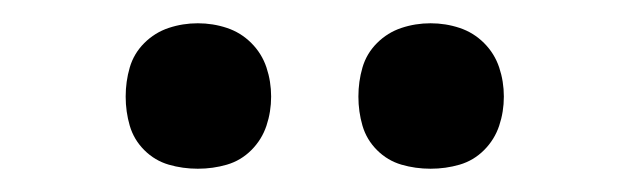

<svg xmlns="http://www.w3.org/2000/svg" viewBox="-20 -753 540 165"><path d="M350 -608Q337 -608 325 -611.5Q313 -615 304 -624Q295 -633 291.5 -645Q288 -657 288 -670Q288 -683 291.5 -695Q295 -707 304 -716Q313 -725 325 -729Q337 -733 350 -733Q363 -733 375 -729Q387 -725 396 -716Q405 -707 409 -695Q413 -683 413 -670Q413 -657 409 -645Q405 -633 396 -624Q387 -615 375 -611.5Q363 -608 350 -608ZM150 -608Q137 -608 125 -611.5Q113 -615 104 -624Q95 -633 91.5 -645Q88 -657 88 -670Q88 -683 91.5 -695Q95 -707 104 -716Q113 -725 125 -729Q137 -733 150 -733Q163 -733 175 -729Q187 -725 196 -716Q205 -707 209 -695Q213 -683 213 -670Q213 -657 209 -645Q205 -633 196 -624Q187 -615 175 -611.5Q163 -608 150 -608Z"/></svg>

Font: Iosevka Gothic
Style: Regular
Weight: 400
Monospace: yes
Designer: Belleve Invis
Foundry: Belleve Invis
Version: Version 15.5.1; ttfautohint (v1.8.4)